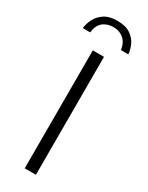

<svg xmlns="http://www.w3.org/2000/svg" viewBox="-188 -666 537 698"><g transform="rotate(30 80.5 -316.5)"><path d="M81 -633Q117 -633 137.5 -618.5Q158 -604 166.5 -584Q175 -564 176 -547H145Q141 -576 123.5 -591Q106 -606 81 -606Q54 -606 36.5 -591.5Q19 -577 16 -547H-15Q-13 -566 -3.5 -585.5Q6 -605 26.5 -619Q47 -633 81 -633ZM57 0V-495H104V0Z"/></g></svg>

Font: Alumni Sans Light
Style: Regular
Weight: 300
Version: Version 1.018